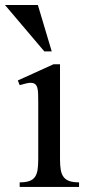

<svg xmlns="http://www.w3.org/2000/svg" viewBox="-45 -738 352 758"><path d="M104.5 -718.3 159.2 -535.2H129.9L-25.4 -718.3ZM106 -333Q106 -353.5 105.5 -368.2Q105 -382.8 102.1 -392.3Q99.1 -401.9 93 -406.5Q86.9 -411.1 75.2 -411.1Q68.4 -411.1 57.4 -408.4Q46.4 -405.8 32.7 -401.9L25.4 -420.4L166.5 -484.4H191.9V-109.9Q191.9 -85 194.8 -67.6Q197.8 -50.3 206.1 -39.3Q214.4 -28.3 229 -23.2Q243.7 -18.1 267.1 -18.1V0H32.7V-18.1Q56.2 -18.1 70.6 -23.2Q85 -28.3 92.8 -39.3Q100.6 -50.3 103.3 -67.6Q106 -85 106 -109.9Z"/></svg>

Font: Khmer Busra Bunong
Style: Regular
Weight: 400
Designer: D. Kanjahn
Version: Version 7.100; 2014